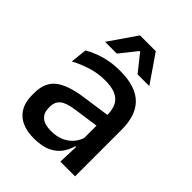

<svg xmlns="http://www.w3.org/2000/svg" viewBox="-201 -788 902 902"><g transform="rotate(45 250.5 -336.5)"><path d="M349.5 0 353.5 -116 350 -131V-285L350.5 -309.5Q350.5 -366 321.8 -392.5Q293 -419 229.5 -419Q178 -419 134 -404.5Q90 -390 54.5 -371L63.5 -453Q83.5 -464.5 110.5 -475.5Q137.5 -486.5 171.5 -493.5Q205.5 -500.5 246 -500.5Q301.5 -500.5 340 -487.2Q378.5 -474 402 -449Q425.5 -424 436.2 -389Q447 -354 447 -311V0ZM184 11Q111.5 11 73 -24.8Q34.5 -60.5 34.5 -126.5V-141.5Q34.5 -211.5 77.8 -245.2Q121 -279 214 -292L361 -313L366.5 -242L225.5 -222Q175 -215 153.5 -197.8Q132 -180.5 132 -147V-140Q132 -106.5 152.8 -88.5Q173.5 -70.5 216 -70.5Q255 -70.5 283 -83.5Q311 -96.5 328.5 -118.2Q346 -140 352.5 -166.5L366 -101H348Q340 -71 321.5 -45.5Q303 -20 269.8 -4.5Q236.5 11 184 11ZM194.5 -684H299.5L393 -548V-546.5H316L249 -630.5H245L178 -546.5H101V-548Z"/></g></svg>

Font: Anek Odia Medium
Style: Regular
Weight: 500
Designer: Yesha Goshar & Mahesh Sahu (Odia), Yesha Goshar (Latin)
Foundry: Ek Type
Version: Version 1.003